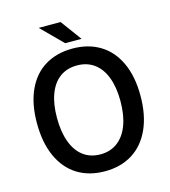

<svg xmlns="http://www.w3.org/2000/svg" viewBox="-121 -917 910 1026"><g transform="rotate(-15 334.0 -404.0)"><path d="M620.1 -329.6Q620.1 -222.2 585 -145Q549.8 -67.9 485.4 -27.8Q420.9 12.2 333.5 12.2Q246.1 12.2 181.6 -27.8Q117.2 -67.9 82.3 -145Q47.4 -222.2 47.4 -329.6Q47.4 -436.5 82.3 -512.5Q117.2 -588.4 181.6 -627.4Q246.1 -666.5 333.5 -666.5Q420.9 -666.5 485.4 -627.2Q549.8 -587.9 585 -512Q620.1 -436 620.1 -329.6ZM158.2 -329.6Q158.2 -252 179 -196Q199.7 -140.1 239 -110.8Q278.3 -81.5 333.5 -81.5Q388.2 -81.5 427.7 -111.1Q467.3 -140.6 488.3 -196.3Q509.3 -252 509.3 -329.6Q509.3 -406.2 488.3 -461.2Q467.3 -516.1 427.7 -544.7Q388.2 -573.2 333.5 -573.2Q278.3 -573.2 239 -544.7Q199.7 -516.1 179 -461.4Q158.2 -406.7 158.2 -329.6ZM304.2 -704.1 188.5 -819.8H309.6L394.5 -704.1Z"/></g></svg>

Font: Varta
Style: Bold
Weight: 700
Designer: Joana Correia, Viktoriya Grabowska, Eben Sorkin
Foundry: Sorkin Type
Version: Version 1.002; ttfautohint (v1.3) -l 8 -r 24 -G 200 -x 12 -H